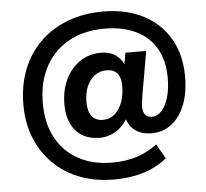

<svg xmlns="http://www.w3.org/2000/svg" viewBox="-58 -778 1078 1005"><g transform="rotate(-5 481.0 -275.5)"><path d="M500 165Q404 165 323.5 134.5Q243 104 184.5 46.5Q126 -11 94 -89.5Q62 -168 62 -265Q62 -367 94.5 -450Q127 -533 188 -592.5Q249 -652 333 -684Q417 -716 519 -716Q641 -716 730.5 -669.5Q820 -623 869 -539Q918 -455 918 -340Q918 -254 893 -191Q868 -128 823 -93.5Q778 -59 720 -59Q659 -59 624 -90.5Q589 -122 583 -179L614 -195Q590 -127 545 -93Q500 -59 446 -59Q365 -59 320.5 -110Q276 -161 276 -249Q276 -322 303 -379Q330 -436 378.5 -469Q427 -502 489 -502Q539 -502 571.5 -477Q604 -452 618 -403H602L618 -491H727L687 -262Q684 -243 682 -228.5Q680 -214 680 -202Q680 -173 692 -159Q704 -145 727 -145Q756 -145 778.5 -169.5Q801 -194 814 -238.5Q827 -283 827 -340Q827 -432 790 -495.5Q753 -559 684 -592.5Q615 -626 519 -626Q411 -626 331.5 -582Q252 -538 208 -457Q164 -376 164 -265Q164 -159 205.5 -82.5Q247 -6 322.5 35Q398 76 500 76Q572 76 631.5 56.5Q691 37 736 1L780 78Q748 105 705 125Q662 145 610.5 155Q559 165 500 165ZM470 -151Q505 -151 531 -172.5Q557 -194 571.5 -232Q586 -270 586 -320Q586 -363 567.5 -385.5Q549 -408 510 -408Q475 -408 448.5 -388Q422 -368 407 -333Q392 -298 392 -251Q392 -202 412.5 -176.5Q433 -151 470 -151Z"/></g></svg>

Font: Nunito Sans 11pt ExtraBold
Style: Italic
Weight: 800
Italic angle: -9°
Version: Version 3.101;gftools[0.9.27]